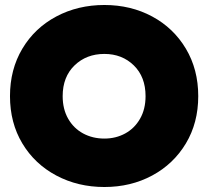

<svg xmlns="http://www.w3.org/2000/svg" viewBox="-20 -734 834 769"><path d="M20 -349Q20 -456 69.5 -539Q119 -622 205.5 -668Q292 -714 398 -714Q504 -714 589.5 -668Q675 -622 724.5 -539Q774 -456 774 -349Q774 -242 724.5 -159.5Q675 -77 589.5 -31Q504 15 398 15Q292 15 205.5 -31Q119 -77 69.5 -159.5Q20 -242 20 -349ZM563 -349Q563 -426 516 -472Q469 -518 398 -518Q326 -518 278.5 -472Q231 -426 231 -349Q231 -297 253 -258.5Q275 -220 313 -199.5Q351 -179 398 -179Q444 -179 481.5 -199.5Q519 -220 541 -258.5Q563 -297 563 -349Z"/></svg>

Font: Prompt ExtraBold
Style: Regular
Weight: 800
Designer: Katatrad Team
Foundry: CadsonDemak
Version: Version 1.000